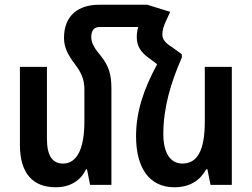

<svg xmlns="http://www.w3.org/2000/svg" viewBox="-20 -780 1064 810"><path d="M450 -408C450 -467 438 -503 407 -542C377 -578 365 -599 365 -624C365 -650 376 -666 400 -666H563C559 -652 557 -638 557 -624C557 -585 574 -560 607 -536L643 -509C584 -400 554 -306 554 -205C554 -69 612 10 715 10C782 10 824 -19 850 -66H855L868 0H958V-498H844V-267C844 -142 811 -90 749 -90C697 -90 669 -138 669 -214C669 -325 700 -430 747 -537V-551L706 -581C675 -600 665 -615 665 -635C665 -651 670 -670 680 -691L698 -730L601 -760H398C311 -760 250 -715 250 -620C250 -583 264 -551 297 -508C325 -471 336 -442 336 -403V-267C336 -151 304 -90 246 -90C202 -90 178 -122 178 -194V-498H64V-169C64 -47 120 10 215 10C277 10 321 -19 343 -66H347L360 0H450Z"/></svg>

Font: Noto Sans Armenian Condensed SemiBold
Style: Regular
Weight: 600
Width: 3
Designer: Monotype Design Team
Foundry: Monotype Imaging Inc.
Version: Version 2.008